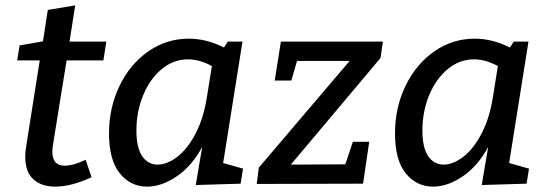

<svg xmlns="http://www.w3.org/2000/svg" viewBox="-20 -685 2042 715"><path d="M228 -460 177 -144Q175 -132 175 -120Q175 -68 221 -68Q253 -68 299 -90L321 -25Q245 10 186 10Q134 10 104 -17.5Q74 -45 74 -102Q74 -118 77 -137L128 -460H44L53 -516L140 -531L158 -648L260 -665L239 -530H376L365 -460Z M811 -78 885 -57 876 -1 709 4 733 -138Q695 -67 638.5 -28.5Q582 10 528 10Q466 10 426 -39.5Q386 -89 386 -188Q386 -284 425 -365Q464 -446 532 -493.5Q600 -541 683 -541Q749 -541 814 -508L828 -530H883ZM750 -320 769 -439Q723 -464 680 -464Q626 -464 582 -427.5Q538 -391 513 -330Q488 -269 488 -199Q488 -135 509.5 -103.5Q531 -72 567 -72Q602 -72 639.5 -100.5Q677 -129 707 -185Q737 -241 750 -320Z M1406 -530 1397 -469 1063 -72 1266 -73 1294 -157H1355L1332 -1L936 0L944 -61L1282 -458H1086L1065 -385H1003L1026 -530Z M1876 -78 1950 -57 1941 -1 1774 4 1798 -138Q1760 -67 1703.5 -28.5Q1647 10 1593 10Q1531 10 1491 -39.5Q1451 -89 1451 -188Q1451 -284 1490 -365Q1529 -446 1597 -493.5Q1665 -541 1748 -541Q1814 -541 1879 -508L1893 -530H1948ZM1815 -320 1834 -439Q1788 -464 1745 -464Q1691 -464 1647 -427.5Q1603 -391 1578 -330Q1553 -269 1553 -199Q1553 -135 1574.5 -103.5Q1596 -72 1632 -72Q1667 -72 1704.5 -100.5Q1742 -129 1772 -185Q1802 -241 1815 -320Z"/></svg>

Font: Bitter Pro Medium
Style: Italic
Weight: 500
Italic angle: -9°
Designer: Sol Matas, and Bitter project Authors
Foundry: Sol Matas
Version: Version 1.010